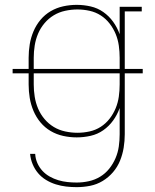

<svg xmlns="http://www.w3.org/2000/svg" viewBox="-20 -558 640 791"><path d="M296 213Q274 213 252.5 210.5Q231 208 210 201.5Q189 195 170 183.5Q151 172 137 155.5Q123 139 114.5 118.5Q106 98 104 76H125Q126 96 134 114Q142 132 155 146Q168 160 185 169.5Q202 179 220.5 184.5Q239 190 258 192Q277 194 296 194Q321 194 346 188.5Q371 183 392.5 170Q414 157 430 137Q446 117 456 93.5Q466 70 469.5 45Q473 20 473 -5V-113Q463 -85 446 -61.5Q429 -38 405.5 -21.5Q382 -5 353.5 1.5Q325 8 296 8Q268 8 240.5 2Q213 -4 189 -18Q165 -32 147 -53.5Q129 -75 118 -101Q107 -127 102.5 -154.5Q98 -182 98 -210V-256H32V-274H98V-320Q98 -348 102.5 -375.5Q107 -403 118 -429Q129 -455 147 -476.5Q165 -498 189 -512Q213 -526 240.5 -532Q268 -538 296 -538Q325 -538 353.5 -531.5Q382 -525 405.5 -508.5Q429 -492 446 -468.5Q463 -445 473 -417V-530H564V-511H494V-274H568V-256H494V-5Q494 23 489.5 50.5Q485 78 474.5 104Q464 130 445.5 151.5Q427 173 403 187.5Q379 202 351.5 207.5Q324 213 296 213ZM119 -274H473V-320Q473 -345 469.5 -370Q466 -395 456.5 -418Q447 -441 431.5 -461Q416 -481 395 -494.5Q374 -508 349 -513.5Q324 -519 299 -519Q274 -519 248.5 -513.5Q223 -508 201.5 -495Q180 -482 163.5 -462.5Q147 -443 137 -419.5Q127 -396 123 -370.5Q119 -345 119 -320ZM299 -11Q324 -11 349 -16.5Q374 -22 395 -35.5Q416 -49 431.5 -69Q447 -89 456.5 -112Q466 -135 469.5 -160Q473 -185 473 -210V-256H119V-210Q119 -185 123 -159.5Q127 -134 137 -110.5Q147 -87 163.5 -67.5Q180 -48 201.5 -35Q223 -22 248.5 -16.5Q274 -11 299 -11Z"/></svg>

Font: Iosevka Slab Thin Extended
Style: Regular
Weight: 100
Width: 7
Monospace: yes
Designer: Belleve Invis
Foundry: Belleve Invis
Version: Version 11.1.1; ttfautohint (v1.8.3)